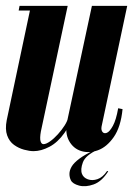

<svg xmlns="http://www.w3.org/2000/svg" viewBox="-30 -515 481 658"><path d="M337 71 341 72Q319 107 291 117Q263 127 241 121Q219 115 213 103Q208 93 208 81Q208 69 215.5 56Q223 43 242.5 28.5Q262 14 296 -2H305Q263 17 254 41.5Q245 66 251 81Q256 94 271 99.5Q286 105 304 99Q322 93 337 71ZM300 -495 225 -143Q214 -92 191 -59.5Q168 -27 139.5 -12Q111 3 85 3Q71 3 52.5 -2Q34 -7 18 -18.5Q2 -30 -5.5 -51Q-13 -72 -7 -103L76 -495H202L110 -64Q106 -41 109 -31Q112 -21 119 -21Q128 -21 141.5 -30.5Q155 -40 168.5 -55Q182 -70 191.5 -85Q201 -100 203 -111L285 -495ZM406 -495 318 -81Q316 -69 321.5 -62.5Q327 -56 336.5 -60Q346 -64 357 -84Q368 -104 375 -144L390 -141Q384 -80 360 -45.5Q336 -11 305.5 0Q275 11 248 2.5Q221 -6 206.5 -32.5Q192 -59 200 -99L285 -495ZM86 -495 83 -479H34L37 -495Z"/></svg>

Font: Emberly Black
Style: Italic
Weight: 900
Italic angle: -12°
Designer: Rajesh Rajput
Foundry: Rajesh Rajput
Version: Version 1.000